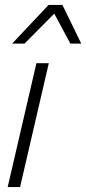

<svg xmlns="http://www.w3.org/2000/svg" viewBox="-20 -755 348 775"><path d="M177 -500 61 0H11L127 -500ZM29 -579 176 -735H232L308 -579H264L199 -700L79 -579Z"/></svg>

Font: Prodigy Sans Light
Style: Italic
Weight: 300
Italic angle: -13°
Designer: Wei Huang
Foundry: Wei Huang
Version: Version 1.003; ttfautohint (v1.8.3)